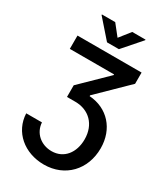

<svg xmlns="http://www.w3.org/2000/svg" viewBox="-273 -1071 1231 1408"><g transform="rotate(30 342.5 -367.5)"><path d="M172.9 -45.5H39.8C45.8 107.6 172.6 215.6 338.8 215.6C517.4 215.6 641.3 84.9 641.3 -95.9C641.3 -259.9 535.2 -376.4 379.6 -387.1V-394.2L622.9 -632.1V-727.3H80.3V-614.7H454.9V-609L238.6 -397.7V-299H308.9C424.4 -299 506.4 -219.8 506.4 -93.8C506.4 18.5 442.8 102.3 338.4 102.3C250 102.3 178.3 42.6 172.9 -45.5ZM158 -946 292.6 -792.6H393.1L527.3 -946V-951H414.8L342.7 -860.1L270.6 -951H158Z"/></g></svg>

Font: Margiela Sans Semi Bold
Style: Regular
Weight: 600
Designer: Stefan Endress, Andreas Faust
Version: Version 1.100;FEAKit 1.0